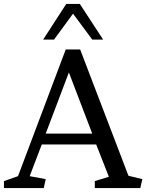

<svg xmlns="http://www.w3.org/2000/svg" viewBox="-35 -950 739 970"><path d="M334 -881 238 -750H183L299 -929V-930H370L369 -929L486 -750H431ZM684 -45 674 0H444V-35L515 -57L451 -220H176L115 -60L196 -45L186 0H-15V-35L56 -60L297 -700H370L614 -62ZM196 -275H431L313 -584Z"/></svg>

Font: Brawler
Style: Regular
Weight: 400
Designer: Oleg Frolov, Haley Fiege
Foundry: Oleg Frolov, Haley Fiege
Version: Version 1.101; ttfautohint (v1.8.3)